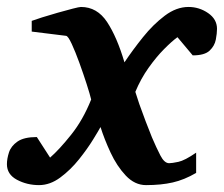

<svg xmlns="http://www.w3.org/2000/svg" viewBox="-38 -520 644 552"><path d="M585.9 -437Q585.9 -424.3 582.5 -406.2Q579.1 -388.2 564.7 -374.5Q550.3 -360.8 516.1 -360.8L472.2 -413.1Q456.1 -401.4 433.6 -378.7Q411.1 -356 388.9 -324.7Q366.7 -293.5 351.1 -255.9Q354.5 -244.1 362.5 -220.9Q370.6 -197.8 380.6 -171.6Q390.6 -145.5 398.9 -125Q411.6 -95.2 423.1 -73Q434.6 -50.8 448.2 -50.8Q456.5 -50.8 474.9 -54.7Q493.2 -58.6 525.9 -81.1V-22.9Q491.7 -2.9 458.5 4.6Q425.3 12.2 381.8 12.2Q349.6 12.2 323.7 -15.1Q297.9 -42.5 279.8 -81.5Q261.7 -120.6 251 -154.8Q246.1 -145.5 229.7 -118.9Q213.4 -92.3 189.2 -62Q165 -31.7 135.5 -9.8Q106 12.2 74.2 12.2Q39.6 12.2 10.7 -3.2Q-18.1 -18.6 -18.1 -47.9Q-18.1 -63.5 -12.2 -81.8Q-6.3 -100.1 12.2 -113Q30.8 -126 67.9 -126L106 -66.9Q132.3 -89.8 166.5 -132.6Q200.7 -175.3 224.1 -233.9Q220.7 -248.5 211.2 -278.1Q201.7 -307.6 190.2 -339.4Q178.7 -371.1 168.2 -393.8Q157.7 -416.5 151.9 -417L53.2 -429.2V-460Q62 -463.4 83 -470Q104 -476.6 127.9 -483.4Q151.9 -490.2 170.9 -495.1Q189.9 -500 194.8 -500Q241.2 -500 269.8 -456.8Q298.3 -413.6 319.8 -340.8Q343.3 -376 372.8 -412.8Q402.3 -449.7 435.8 -474.9Q469.2 -500 503.9 -500Q534.7 -500 560.3 -482.4Q585.9 -464.8 585.9 -437Z"/></svg>

Font: Charis
Style: Bold Italic
Weight: 700
Italic angle: -11°
Designer: Walt Agee, Miriam Martin, Annie Olsen, Victor Gaultney, Lorna Priest, Alan Ward, Bob Hallissy, Martin Hosken, Sharon Cor
Foundry: SIL Global
Version: Version 7.000